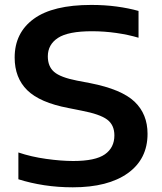

<svg xmlns="http://www.w3.org/2000/svg" viewBox="-20 -770 675 799"><path d="M283 9.5Q221.5 9.5 164.2 0.8Q107 -8 56.5 -24V-135.5Q109.5 -117.5 172 -108.8Q234.5 -100 284.5 -100Q377 -100 416.5 -127.8Q456 -155.5 456 -206.5Q456 -250 425.8 -272.5Q395.5 -295 319.5 -309.5L264.5 -320.5Q146 -343 93.5 -394.5Q41 -446 41 -530.5Q41 -633.5 120.5 -691.5Q200 -749.5 360 -749.5Q415.5 -749.5 465.5 -742.8Q515.5 -736 556.5 -724.5V-613Q514.5 -625.5 464 -632.8Q413.5 -640 363 -640Q263.5 -640 221.2 -612.2Q179 -584.5 179 -535.5Q179 -493.5 205.2 -470.8Q231.5 -448 300.5 -434.5L355.5 -424Q485.5 -398.5 539.8 -347Q594 -295.5 594 -213Q594 -108 511.8 -49.2Q429.5 9.5 283 9.5Z"/></svg>

Font: Encode Sans Expanded SemiBold
Style: Regular
Weight: 600
Width: 7
Designer: Multiple Designers
Foundry: Impallari Type
Version: Version 3.000; ttfautohint (v1.8.3) -l 8 -r 50 -G 200 -x 14 